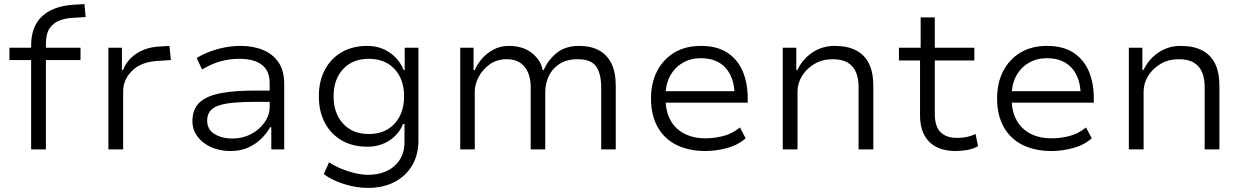

<svg xmlns="http://www.w3.org/2000/svg" viewBox="-20 -729 6070 937"><path d="M132 0V-436H26V-496H149L132 -479V-507Q132 -601 186.5 -650.5Q241 -700 340 -706L392 -709L398 -646L338 -642Q304 -641 273 -630Q242 -619 223 -592Q204 -565 204 -513V-487L192 -496H373V-436H204V0Z M509 0V-496H575V-387H580Q600 -438 647.5 -468.5Q695 -499 759 -502L807 -505L814 -436L740 -431Q666 -425 623.5 -382.5Q581 -340 581 -282V0Z M1105 8Q1052 8 1010 -11Q968 -30 943.5 -63Q919 -96 919 -137Q919 -196 953.5 -228.5Q988 -261 1056 -274Q1124 -287 1223 -287H1310V-232H1226Q1166 -232 1121.5 -228Q1077 -224 1048.5 -214.5Q1020 -205 1005.5 -187Q991 -169 991 -141Q991 -97 1027 -75Q1063 -53 1115 -53Q1164 -53 1205 -74.5Q1246 -96 1271 -131.5Q1296 -167 1296 -207V-323Q1296 -384 1257.5 -413Q1219 -442 1148 -442Q1101 -442 1057 -430Q1013 -418 966 -390L940 -446Q971 -465 1006.5 -478Q1042 -491 1079.5 -498Q1117 -505 1154 -505Q1216 -505 1264 -485Q1312 -465 1339.5 -424.5Q1367 -384 1367 -319V0H1304V-108H1298Q1283 -80 1256 -53Q1229 -26 1191.5 -9Q1154 8 1105 8Z M1776 188Q1719 188 1660 169.5Q1601 151 1560 121L1586 63Q1613 81 1645.5 94.5Q1678 108 1712 116Q1746 124 1776 124Q1857 124 1905.5 80.5Q1954 37 1954 -36V-124H1947Q1927 -74 1880.5 -43.5Q1834 -13 1773 -13Q1701 -13 1648 -43.5Q1595 -74 1565.5 -129.5Q1536 -185 1536 -259Q1536 -333 1565.5 -388.5Q1595 -444 1648 -474.5Q1701 -505 1773 -505Q1834 -505 1881.5 -472.5Q1929 -440 1950 -387H1955V-496H2022V-42Q2022 26 1991.5 78Q1961 130 1905.5 159Q1850 188 1776 188ZM1780 -75Q1859 -75 1905.5 -125.5Q1952 -176 1952 -259Q1952 -342 1905.5 -392Q1859 -442 1780 -442Q1701 -442 1654.5 -392Q1608 -342 1608 -259Q1608 -176 1654.5 -125.5Q1701 -75 1780 -75Z M2226 0V-496H2291V-387H2297Q2309 -416 2332.5 -443Q2356 -470 2389 -487.5Q2422 -505 2463 -505Q2532 -505 2576 -470Q2620 -435 2628 -387H2633Q2654 -435 2696 -470Q2738 -505 2806 -505Q2863 -505 2903 -483.5Q2943 -462 2964 -419Q2985 -376 2985 -310V0H2914V-302Q2914 -369 2889.5 -404.5Q2865 -440 2797 -440Q2747 -440 2712 -418Q2677 -396 2659 -359.5Q2641 -323 2641 -278V0H2570V-302Q2570 -367 2539.5 -403.5Q2509 -440 2454 -440Q2405 -440 2370 -415Q2335 -390 2316 -353.5Q2297 -317 2297 -283V0Z M3423 8Q3342 8 3282 -21.5Q3222 -51 3189.5 -109Q3157 -167 3157 -249Q3157 -323 3186 -380.5Q3215 -438 3269.5 -471.5Q3324 -505 3401 -505Q3478 -505 3528.5 -472.5Q3579 -440 3604 -382.5Q3629 -325 3629 -248V-228H3208V-284H3587L3565 -261Q3565 -348 3522 -396.5Q3479 -445 3400 -445Q3351 -445 3312 -422.5Q3273 -400 3250.5 -359Q3228 -318 3228 -259V-249Q3228 -186 3252 -142.5Q3276 -99 3320 -76.5Q3364 -54 3423 -54Q3463 -54 3507.5 -64.5Q3552 -75 3591 -107L3619 -54Q3580 -20 3526.5 -6Q3473 8 3423 8Z M3800 0V-496H3866V-388H3872Q3897 -441 3945 -473Q3993 -505 4053 -505Q4116 -505 4158 -483Q4200 -461 4221 -418Q4242 -375 4242 -310V0H4170V-306Q4170 -345 4158 -375Q4146 -405 4118.5 -422.5Q4091 -440 4044 -440Q3994 -440 3955.5 -417.5Q3917 -395 3894.5 -359Q3872 -323 3872 -282V0Z M4644 8Q4560 8 4515 -37Q4470 -82 4470 -165V-434H4367V-496H4473V-644H4542V-496H4735V-434H4542V-173Q4542 -112 4570 -84Q4598 -56 4651 -56Q4676 -56 4698 -60.5Q4720 -65 4741 -75L4753 -16Q4732 -3 4702.5 2.5Q4673 8 4644 8Z M5112 8Q5031 8 4971 -21.5Q4911 -51 4878.5 -109Q4846 -167 4846 -249Q4846 -323 4875 -380.5Q4904 -438 4958.5 -471.5Q5013 -505 5090 -505Q5167 -505 5217.5 -472.5Q5268 -440 5293 -382.5Q5318 -325 5318 -248V-228H4897V-284H5276L5254 -261Q5254 -348 5211 -396.5Q5168 -445 5089 -445Q5040 -445 5001 -422.5Q4962 -400 4939.5 -359Q4917 -318 4917 -259V-249Q4917 -186 4941 -142.5Q4965 -99 5009 -76.5Q5053 -54 5112 -54Q5152 -54 5196.5 -64.5Q5241 -75 5280 -107L5308 -54Q5269 -20 5215.5 -6Q5162 8 5112 8Z M5489 0V-496H5555V-388H5561Q5586 -441 5634 -473Q5682 -505 5742 -505Q5805 -505 5847 -483Q5889 -461 5910 -418Q5931 -375 5931 -310V0H5859V-306Q5859 -345 5847 -375Q5835 -405 5807.5 -422.5Q5780 -440 5733 -440Q5683 -440 5644.5 -417.5Q5606 -395 5583.5 -359Q5561 -323 5561 -282V0Z"/></svg>

Font: Nunito Sans 6pt Light
Style: Regular
Weight: 300
Version: Version 3.101;gftools[0.9.27]